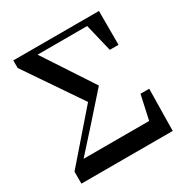

<svg xmlns="http://www.w3.org/2000/svg" viewBox="-171 -876 969 1010"><g transform="rotate(-30 314.0 -370.5)"><path d="M34.6 0V-72.8L293.9 -371.1L290 -339.6L48.4 -694.5V-740.5H568.7L568.8 -534.9H515.9L470.1 -725.1L495.7 -702.9H336.9H166V-684.8L156.5 -729.8L372.2 -401L231.2 -242.2L63.7 -56.1L100.5 -127.3V-107.4H557.5L496.5 -54.3L540.2 -254.1H593.1L589.2 0Z"/></g></svg>

Font: Early Summer Mincho VF
Style: Regular
Weight: 250
Designer: GuiWonder
Version: Version 1.002